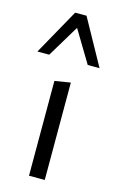

<svg xmlns="http://www.w3.org/2000/svg" viewBox="-115 -753 491 800"><g transform="rotate(15 130.0 -353.0)"><path d="M96 -409 164 -420V0H96ZM130 -647 47 -509H-4L106 -706H155L264 -509H213Z"/></g></svg>

Font: LXGW Bright TC
Style: Regular
Weight: 400
Designer: Christian Thalmann (Catharsis Fonts)
Foundry: LXGW / Christian Thalmann (Catharsis Fonts) / Fontworks Inc.
Version: Version 5.501